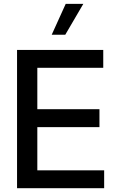

<svg xmlns="http://www.w3.org/2000/svg" viewBox="-20 -997 637 1017"><path d="M70.3 0V-732.4H526.9V-637.7H177.7V-418.5H506.8V-323.7H177.7V-94.7H531.7V0ZM325.7 -813H253.9L328.1 -976.6H421.4Z"/></svg>

Font: Kumbh Sans Medium
Style: Regular
Weight: 500
Version: Version 1.005